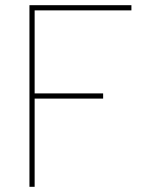

<svg xmlns="http://www.w3.org/2000/svg" viewBox="-20 -730 598 740"><path d="M476.5 -710H486.5V-690H476.5H113.5V-370H367.5H377.5V-350H367.5H113.5V-20V-10H93.5V-20V-350V-370V-700V-710H103.5Z"/></svg>

Font: Nordica Plus
Style: NordicaClassicUltraLightCond
Weight: 300
Version: Version 1.01